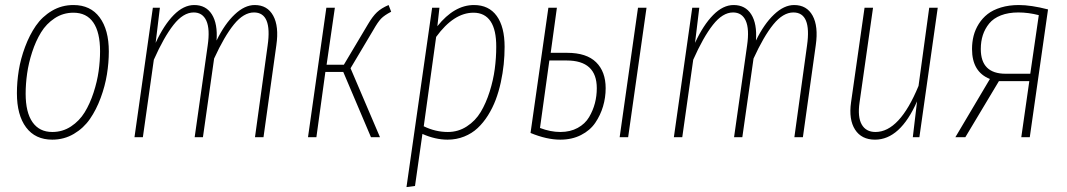

<svg xmlns="http://www.w3.org/2000/svg" viewBox="-20 -551 4284 771"><path d="M189.9 9.8Q121.6 9.8 84.7 -39.6Q47.9 -88.9 47.9 -176.8Q47.9 -221.7 55.4 -268.6Q63 -315.4 80.8 -363Q98.6 -410.6 124 -447.5Q149.4 -484.4 188.5 -507.6Q227.5 -530.8 274.9 -530.8Q343.3 -530.8 380.1 -481.2Q417 -431.6 417 -344.2Q417 -299.3 409.4 -252.4Q401.9 -205.6 384.3 -158Q366.7 -110.4 341.3 -73.5Q315.9 -36.6 276.6 -13.4Q237.3 9.8 189.9 9.8ZM189.9 -21Q231.4 -21 265.1 -43.2Q298.8 -65.4 320.1 -100.1Q341.3 -134.8 355.7 -179Q370.1 -223.1 376 -264.9Q381.8 -306.6 381.8 -345.2Q381.8 -421.4 354.7 -460.7Q327.6 -500 274.9 -500Q233.4 -500 199.7 -477.8Q166 -455.6 144.8 -420.9Q123.5 -386.2 109.1 -341.8Q94.7 -297.4 88.9 -255.6Q83 -213.9 83 -174.8Q83 -99.6 110.6 -60.3Q138.2 -21 189.9 -21Z M1002.9 -530.8Q1053.7 -530.8 1077.1 -488Q1100.6 -445.3 1089.8 -370.1L1038.1 0H1003.9L1054.7 -368.2Q1073.7 -501 1000 -501Q958.5 -501 919.4 -452.9Q880.4 -404.8 839.8 -315.9L794.9 0H761.7L814 -368.2Q823.7 -434.6 808.6 -467.8Q793.5 -501 757.8 -501Q715.8 -501 676.8 -451.2Q637.7 -401.4 597.7 -311L553.7 0H520L593.8 -520H622.1L605 -378.9Q638.2 -450.7 677.7 -490.7Q717.3 -530.8 759.8 -530.8Q807.1 -530.8 830.8 -493.2Q854.5 -455.6 849.6 -388.2Q882.3 -455.1 922.4 -492.9Q962.4 -530.8 1002.9 -530.8Z M1540.5 -530.8 1550.8 -503.9Q1523.4 -489.7 1510.3 -476.1Q1497.1 -462.4 1479.5 -431.2L1387.7 -276.9L1505.9 0H1469.7L1358.4 -262.2H1286.6L1250.5 0H1216.8L1290.5 -520H1324.7L1291.5 -291H1360.8L1458.5 -455.1Q1476.1 -484.9 1493.4 -501.5Q1510.7 -518.1 1540.5 -530.8Z M1612.3 200.2 1715.3 -520H1744.6L1736.3 -445.8Q1804.2 -530.8 1883.3 -530.8Q1942.9 -530.8 1974.6 -487.1Q2006.3 -443.4 2006.3 -362.8Q2006.3 -328.1 2002.7 -292.7Q1999 -257.3 1991 -220.2Q1982.9 -183.1 1970.5 -150.1Q1958 -117.2 1939.5 -87.6Q1920.9 -58.1 1897.9 -36.6Q1875 -15.1 1844 -2.7Q1813 9.8 1777.3 9.8Q1728 9.8 1676.3 -13.2L1646.5 195.8ZM1778.3 -21Q1820.3 -21 1854.7 -43.5Q1889.2 -65.9 1910.4 -101.3Q1931.6 -136.7 1946.3 -183.1Q1960.9 -229.5 1966.8 -274.2Q1972.7 -318.8 1972.7 -362.8Q1973.1 -430.7 1950 -465.3Q1926.8 -500 1881.3 -500Q1802.2 -500 1731.4 -402.8L1681.6 -43.9Q1728.5 -21 1778.3 -21Z M2257.3 -338.9Q2335.4 -338.9 2373.8 -301Q2412.1 -263.2 2412.1 -196.8Q2412.1 -159.2 2401.6 -123.8Q2391.1 -88.4 2370.4 -57.9Q2349.6 -27.3 2313.2 -8.8Q2276.9 9.8 2230 9.8Q2175.3 9.8 2110.4 -17.1L2182.1 -520H2216.3L2191.4 -338.9ZM2542 -520H2576.2L2502.4 0H2468.3ZM2230 -21Q2270 -21 2299.8 -37.4Q2329.6 -53.7 2345.5 -80.6Q2361.3 -107.4 2368.9 -136.5Q2376.5 -165.5 2376.5 -196.8Q2376.5 -308.1 2255.4 -308.1H2186L2148.4 -37.1Q2190.9 -21 2230 -21Z M3168.9 -530.8Q3219.7 -530.8 3243.2 -488Q3266.6 -445.3 3255.9 -370.1L3204.1 0H3169.9L3220.7 -368.2Q3239.7 -501 3166 -501Q3124.5 -501 3085.4 -452.9Q3046.4 -404.8 3005.9 -315.9L2960.9 0H2927.7L2980 -368.2Q2989.7 -434.6 2974.6 -467.8Q2959.5 -501 2923.8 -501Q2881.8 -501 2842.8 -451.2Q2803.7 -401.4 2763.7 -311L2719.7 0H2686L2759.8 -520H2788.1L2771 -378.9Q2804.2 -450.7 2843.8 -490.7Q2883.3 -530.8 2925.8 -530.8Q2973.1 -530.8 2996.8 -493.2Q3020.5 -455.6 3015.6 -388.2Q3048.3 -455.1 3088.4 -492.9Q3128.4 -530.8 3168.9 -530.8Z M3493.7 9.8Q3439.5 9.8 3413.6 -30.5Q3387.7 -70.8 3397.5 -140.1L3451.7 -520H3485.8L3431.6 -139.2Q3423.3 -81.1 3440.4 -51Q3457.5 -21 3495.6 -21Q3592.3 -21 3668.5 -206.1L3711.4 -520H3745.6L3671.9 0H3645.5L3662.6 -144Q3594.7 9.8 3493.7 9.8Z M4071.3 -530.8Q4120.1 -530.8 4188.5 -513.2L4115.2 0H4081.1L4113.3 -225.1H3991.2L3856.4 0H3816.4L3955.1 -233.9Q3883.3 -262.2 3883.3 -354Q3883.3 -381.8 3889.6 -407Q3896 -432.1 3910.4 -455.1Q3924.8 -478 3946 -494.6Q3967.3 -511.2 3999.5 -521Q4031.7 -530.8 4071.3 -530.8ZM3918.5 -354Q3918.5 -254.9 4018.1 -254.9H4117.2L4151.4 -490.2Q4109.4 -501 4069.3 -501Q4029.3 -501 3999.3 -489.3Q3969.2 -477.5 3952.1 -456.5Q3935.1 -435.5 3926.8 -410.2Q3918.5 -384.8 3918.5 -354Z"/></svg>

Font: Fira Sans Compressed UltraLight
Style: Italic
Weight: 200
Width: 3
Italic angle: -8°
Designer: Carrois Corporate & Edenspiekermann AG
Foundry: Carrois Corporate GbR & Edenspiekermann AG
Version: Version 4.203;PS 004.203;hotconv 1.0.88;makeotf.lib2.5.64775